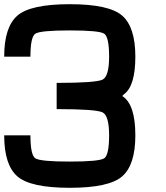

<svg xmlns="http://www.w3.org/2000/svg" viewBox="-20 -895 790 915"><path d="M625 -250Q625 -109.4 562.5 -54.7Q500 0 312.5 0Q125 0 62.5 -54.7Q0 -109.4 0 -250H125Q125 -156.2 148.4 -140.6Q171.9 -125 312.5 -125Q453.1 -125 476.6 -140.6Q500 -156.2 500 -250Q500 -343.8 468.8 -359.4Q437.5 -375 250 -375V-500Q437.5 -500 468.8 -515.6Q500 -531.2 500 -625Q500 -718.8 476.6 -734.4Q453.1 -750 312.5 -750Q171.9 -750 148.4 -734.4Q125 -718.8 125 -625H0Q0 -765.6 62.5 -820.3Q125 -875 312.5 -875Q500 -875 562.5 -820.3Q625 -765.6 625 -625Q625 -484.4 570.3 -445.3Q562.5 -437.5 562.5 -437.5Q625 -398.4 625 -250Z"/></svg>

Font: CraftyPE
Style: Regular
Weight: 400
Designer: Erek Butcher
Foundry: Haunted Coop
Version: Version 0.018;April 4, 2024;FontCreator 15.0.0.2962 64-bit